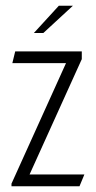

<svg xmlns="http://www.w3.org/2000/svg" viewBox="-20 -649 333 669"><path d="M20 -9 210 -429H23L33 -470H265V-443L83 -41H274L257 0H20ZM98 -534 185 -629H234L131 -534Z"/></svg>

Font: Smooch Sans
Style: Regular
Weight: 400
Designer: Robert E. Leuschke
Foundry: Robert E. Leuschke
Version: Version 1.010; ttfautohint (v1.8.3)